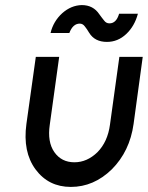

<svg xmlns="http://www.w3.org/2000/svg" viewBox="-20 -724 582 756"><path d="M121 -500 84 -236Q69 -126 120 -57Q171 12 259 12Q349 12 420 -57Q491 -128 506 -236L542 -500H450L413 -233Q404 -166 364 -125Q323 -85 273 -85Q222 -85 194 -125Q166 -165 176 -233L213 -500ZM401 -559Q444 -559 477 -590Q510 -621 523 -670H449Q438 -632 411 -632Q398 -632 390 -643Q386 -648 381 -654.5Q376 -661 371 -668Q347 -704 302 -704Q260 -703 225 -672Q190 -640 179 -594H253Q267 -631 294 -631Q306 -631 314 -620Q318 -615 322.5 -608.5Q327 -602 331 -595Q353 -559 401 -559Z"/></svg>

Font: Unageo
Style: Medium-Italic
Weight: 500
Designer: Richard Sepsi
Foundry: Richard Sepsi
Version: Version 2.000